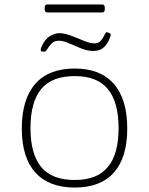

<svg xmlns="http://www.w3.org/2000/svg" viewBox="-20 -837 670 863"><path d="M316 6Q200 6 139 -61.5Q78 -129 78 -259Q78 -391 138.5 -460Q199 -529 316 -529Q431 -529 491.5 -460Q552 -391 552 -259Q552 -129 492 -61.5Q432 6 316 6ZM316 -28Q417 -28 465 -86.5Q513 -145 513 -261Q513 -378 465 -436.5Q417 -495 316 -495Q213 -495 165 -436.5Q117 -378 117 -261Q117 -145 165 -86.5Q213 -28 316 -28ZM182 -605Q176 -605 169.5 -605.5Q163 -606 163 -612Q163 -619 166 -626Q182 -662 205 -675Q228 -688 246 -688Q270 -688 300 -676.5Q330 -665 357.5 -653.5Q385 -642 404 -642Q423 -642 433.5 -654.5Q444 -667 449.5 -679.5Q455 -692 459 -692Q465 -692 471.5 -688.5Q478 -685 478 -682Q478 -679 476 -672.5Q474 -666 468 -653Q456 -630 440 -619Q424 -608 399 -608Q373 -608 344.5 -619.5Q316 -631 290 -642.5Q264 -654 245 -654Q224 -654 212 -641.5Q200 -629 193 -617Q186 -605 182 -605ZM193 -781Q181 -781 181 -795V-803Q181 -817 193 -817H439Q451 -817 451 -803V-795Q451 -781 439 -781Z"/></svg>

Font: Asap Semi Expanded Thin
Style: Regular
Weight: 100
Width: 6
Designer: Pablo Cosgaya
Foundry: Omnibus-Type
Version: Version 3.001; ttfautohint (v1.8.4.7-5d5b)